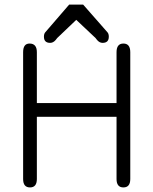

<svg xmlns="http://www.w3.org/2000/svg" viewBox="-20 -820 677 847"><path d="M180.7 -678.7 285.2 -799.8H346.7L453.1 -678.7Q460 -671.9 460 -658.2Q460 -630.9 432.6 -630.9Q418.9 -630.9 408.2 -643.6L401.4 -652.3L316.4 -732.4L232.4 -652.3L225.6 -643.6Q214.8 -630.9 201.2 -630.9Q173.8 -630.9 173.8 -658.2Q173.8 -671.9 180.7 -678.7ZM142.6 -30.3Q142.6 6.8 112.3 6.8Q82 6.8 82 -30.3V-589.8Q82 -627.9 110.4 -627.9Q142.6 -627.9 142.6 -589.8V-365.2H494.1V-589.8Q494.1 -627.9 524.4 -627.9Q554.7 -627.9 554.7 -589.8V-30.3Q554.7 6.8 524.4 6.8Q494.1 6.8 494.1 -30.3V-304.7H142.6Z"/></svg>

Font: Jura
Style: Medium
Weight: 500
Version: Version 2.6.1